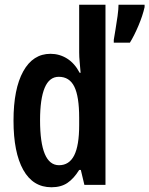

<svg xmlns="http://www.w3.org/2000/svg" viewBox="-20 -780 630 810"><path d="M197 10Q119 10 78 -63.5Q37 -137 37 -271Q37 -405 78 -479Q119 -553 193 -553Q231 -553 263 -533Q295 -513 316 -473H320Q318 -500 316 -520Q314 -540 314 -559V-760H425V0H336L321 -63H314Q291 -26 264 -8Q237 10 197 10ZM229 -83Q272 -83 293 -124.5Q314 -166 314 -252V-283Q314 -373 293.5 -414.5Q273 -456 228 -456Q188 -456 168.5 -409.5Q149 -363 149 -273Q149 -83 229 -83ZM590 -750Q582 -714 564 -671.5Q546 -629 528 -600H460V-612Q462 -625 467 -654Q472 -683 476 -712.5Q480 -742 480 -760H590Z"/></svg>

Font: Noto Sans Gujarati UI ExtraCondensed SemiBold
Style: Regular
Weight: 600
Width: 2
Designer: Jelle Bosma - Monotype Design Team, Universal Thirst
Foundry: Monotype Imaging Inc.
Version: Version 2.106; ttfautohint (v1.8.4.7-5d5b)